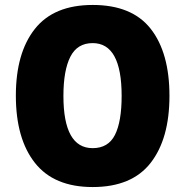

<svg xmlns="http://www.w3.org/2000/svg" viewBox="-20 -745 750 775"><path d="M354 -725Q197 -725 120.5 -628Q44 -531 44 -359Q44 -185 121 -87.5Q198 10 354 10Q512 10 588 -87.5Q664 -185 664 -358Q664 -532 588.5 -628.5Q513 -725 354 -725ZM354 -571Q471 -571 471 -358Q471 -254 444 -200.5Q417 -147 354 -147Q236 -147 236 -358Q236 -461 264 -516Q292 -571 354 -571Z"/></svg>

Font: Noto Sans UI SemiCondensed Black
Style: Regular
Weight: 900
Width: 4
Designer: Monotype Design Team
Foundry: Monotype Imaging Inc.
Version: 1.001